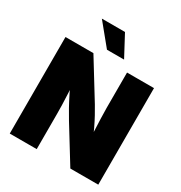

<svg xmlns="http://www.w3.org/2000/svg" viewBox="-214 -1102 1181 1253"><g transform="rotate(30 376.0 -475.0)"><path d="M42.5 0V-727.5H252.9L428.7 -441.9Q444.8 -415 463.6 -380.9Q482.4 -346.7 501.5 -306.4Q520.5 -266.1 538.6 -221.7L517.1 -190.4Q514.6 -230 512.2 -281Q509.8 -332 508.1 -380.9Q506.3 -429.7 506.3 -460.9V-727.5H709.5V0H499L335.4 -265.6Q314.9 -299.3 293.7 -337.4Q272.5 -375.5 250.2 -420.7Q228 -465.8 203.1 -517.6L234.4 -524.4Q238.3 -473.1 241 -423.1Q243.7 -373 244.6 -332Q245.6 -291 245.6 -265.6V0ZM318.4 -791 188 -950.2H362.3L447.3 -791Z"/></g></svg>

Font: Inter 24pt Black
Style: Regular
Weight: 900
Designer: Rasmus Andersson
Foundry: rsms
Version: Version 4.001;git-66647c0bb